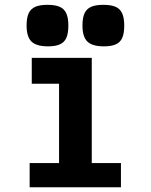

<svg xmlns="http://www.w3.org/2000/svg" viewBox="-20 -796 640 816"><path d="M115 -550H370V-103H494V0H106V-103H231V-168V-440H115ZM93 -687.5Q93 -720.5 101.8 -739.5Q110.5 -758.5 129.8 -767Q149 -775.5 181.5 -775.5Q214.5 -775.5 233.8 -767Q253 -758.5 261.8 -739.2Q270.5 -720 270.5 -687.5Q270.5 -654.5 262.2 -635.5Q254 -616.5 235.2 -607.8Q216.5 -599 184 -599Q135 -599 114 -619.2Q93 -639.5 93 -687.5ZM330.5 -687.5Q330.5 -720.5 339.2 -739.5Q348 -758.5 367.2 -767Q386.5 -775.5 419 -775.5Q452 -775.5 471.2 -767Q490.5 -758.5 499.2 -739.2Q508 -720 508 -687.5Q508 -654.5 499.8 -635.5Q491.5 -616.5 472.8 -607.8Q454 -599 421.5 -599Q372.5 -599 351.5 -619.2Q330.5 -639.5 330.5 -687.5Z"/></svg>

Font: JuliaMono Black
Style: Regular
Weight: 900
Monospace: yes
Designer: cormullion
Foundry: corm
Version: Version 0.054; ttfautohint (v1.8.4)